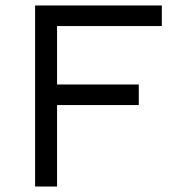

<svg xmlns="http://www.w3.org/2000/svg" viewBox="-20 -680 650 700"><path d="M570 -585H188V-372H486V-297H188V0H108V-660H570Z"/></svg>

Font: Work Sans
Style: Regular
Weight: 400
Designer: Wei Huang
Foundry: Wei Huang
Version: Version 2.006; ttfautohint (v1.8.1.43-b0c9)